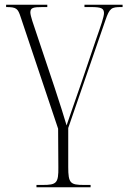

<svg xmlns="http://www.w3.org/2000/svg" viewBox="-20 -556 546 816"><path d="M135 240H365V230H337C279 230 270 223 270 154V-12L428 -470C446 -522 453 -526 496 -526H501V-536H339V-526H367C412 -526 421 -520 422 -501C422 -484 409 -448 387 -385L325 -202C294 -112 277 -65 263 -23C251 -64 237 -108 212 -184L133 -420C123 -449 109 -489 109 -503C109 -523 121 -526 161 -526H181V-536H6V-526C50 -526 56 -520 68 -483L227 -9L228 154C229 223 220 230 161 230H135Z"/></svg>

Font: Noto Serif Display SemiCondensed ExtraLight
Style: Regular
Weight: 200
Width: 4
Designer: Monotype Design Team
Foundry: Monotype Imaging Inc.
Version: Version 2.009